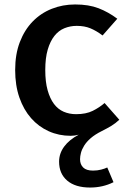

<svg xmlns="http://www.w3.org/2000/svg" viewBox="-20 -598 562 861"><path d="M436 -10Q406 5 387 21.5Q368 38 357.5 55Q347 72 343 87.5Q339 103 339 116Q339 139 353 153Q367 167 397 167Q417 167 434 162.5Q451 158 461 153L489 219Q441 243 384 243Q318 243 281.5 212Q245 181 245 127Q245 90 268 59Q290 29 333 6Q315 11 297 11Q244 11 198.5 -9.5Q153 -30 119.5 -68Q86 -106 67 -160.5Q48 -215 48 -284Q48 -355 69 -409.5Q90 -464 126.5 -501.5Q163 -539 212 -558.5Q261 -578 317 -578Q378 -578 422 -561Q466 -544 506 -514L440 -439Q412 -460 385.5 -471Q359 -482 324 -482Q295 -482 269 -471.5Q243 -461 224 -437Q205 -413 194 -375.5Q183 -338 183 -284Q183 -231 193.5 -193.5Q204 -156 222 -132Q240 -108 265.5 -97Q291 -86 321 -86Q366 -86 396 -101Q426 -116 449 -136L515 -61Q498 -45 480 -34Q462 -23 436 -10Z"/></svg>

Font: Qnwhxotralxmqkhsjrfbfhwcoqn
Style: Regular
Weight: 500
Designer: Carrois Corporate & Edenspiekermann
Foundry: Carrois Corporate GbR & Edenspiekermann AG
Version: Version 2.001